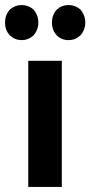

<svg xmlns="http://www.w3.org/2000/svg" viewBox="-52 -741 358 761"><path d="M-12 -600Q-32 -620 -32 -652Q-32 -683 -12 -704Q8 -721 34 -721Q60 -721 80 -704Q100 -681 100 -652Q100 -622 80 -600Q60 -582 34 -582Q8 -582 -12 -600ZM220 -582Q192 -582 174 -600Q154 -620 154 -652Q154 -683 174 -704Q193 -721 220 -721Q246 -721 266 -704Q286 -681 286 -652Q286 -622 266 -600Q246 -582 220 -582ZM60 0V-500H193V0Z"/></svg>

Font: Arsenal
Style: Bold
Weight: 700
Designer: Andrij Shevchenko
Foundry: Stairsfor
Version: Version 2.001;PS 002.001;hotconv 1.0.88;makeotf.lib2.5.64775